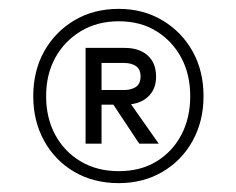

<svg xmlns="http://www.w3.org/2000/svg" viewBox="-20 -732 533 433"><path d="M248 -319Q191 -319 147.5 -344.5Q104 -370 79.5 -414.5Q55 -459 55 -515Q55 -572 79.5 -616Q104 -660 147.5 -686Q191 -712 248 -712Q303 -712 346.5 -686Q390 -660 414.5 -616Q439 -572 439 -515Q439 -459 414.5 -414.5Q390 -370 346.5 -344.5Q303 -319 248 -319ZM294 -408 227 -509H267L338 -408ZM248 -346Q297 -346 333 -368Q369 -390 389 -428Q409 -466 409 -515Q409 -564 389 -601.5Q369 -639 333 -661.5Q297 -684 248 -684Q199 -684 162 -661.5Q125 -639 104.5 -601.5Q84 -564 84 -515Q84 -466 104.5 -428Q125 -390 162 -368Q199 -346 248 -346ZM173 -408V-624H261Q294 -624 313 -607Q332 -590 332 -559Q332 -530 313 -513Q294 -496 261 -496H209V-408ZM209 -529H260Q276 -529 286.5 -536Q297 -543 297 -560Q297 -576 286.5 -583Q276 -590 260 -590H209Z"/></svg>

Font: DM Sans 17pt ExtraLight
Style: Regular
Weight: 250
Version: Version 4.004;gftools[0.9.30]